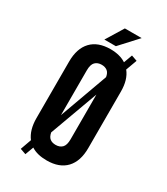

<svg xmlns="http://www.w3.org/2000/svg" viewBox="-215 -941 929 1071"><g transform="rotate(30 249.5 -405.5)"><path d="M85 -532Q85 -617 128 -662.5Q171 -708 252 -708Q312 -708 352 -682L372 -737L409 -724L383 -653Q419 -609 419 -532V-168Q419 -83 376 -37.5Q333 8 252 8Q190 8 152 -17L132 37L95 24L120 -46Q85 -92 85 -168ZM195 -251 307 -560Q303 -586 288.5 -597Q274 -608 252 -608Q226 -608 210.5 -592.5Q195 -577 195 -539ZM252 -92Q278 -92 293.5 -107.5Q309 -123 309 -161V-449L196 -140Q201 -114 215 -103Q229 -92 252 -92ZM370 -848 268 -737H194L262 -848Z"/></g></svg>

Font: Bebas Neue Bold
Style: Regular
Weight: 700
Designer: Ryoichi Tsunekawa & LGV (GE)
Foundry: Free Software Foundation, Inc.
Version: Version 1.003 August 13, 2016